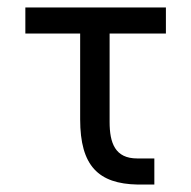

<svg xmlns="http://www.w3.org/2000/svg" viewBox="-20 -495 513 515"><path d="M274 -405H425V-475H48V-405H195V-175C195 -50 244 -2 349 0H394V-70H348C289 -70 274 -111 274 -168Z"/></svg>

Font: Mint Spirit
Style: Regular
Weight: 400
Designer: HARENDAL Hirwen
Foundry: Arkandis Digital Foundry.
Version: Version 1.004;FFEdit